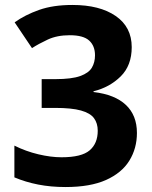

<svg xmlns="http://www.w3.org/2000/svg" viewBox="-20 -744 612 774"><path d="M511 -554Q511 -480 466.5 -436Q422 -392 357 -376V-373Q443 -363 487.5 -321Q532 -279 532 -208Q532 -146 501.5 -96.5Q471 -47 407.5 -18.5Q344 10 244 10Q185 10 134 0Q83 -10 38 -29V-157Q84 -134 134.5 -122Q185 -110 228 -110Q309 -110 341.5 -138Q374 -166 374 -217Q374 -247 359 -267.5Q344 -288 306.5 -298.5Q269 -309 202 -309H148V-425H203Q269 -425 303.5 -437.5Q338 -450 350.5 -471.5Q363 -493 363 -521Q363 -559 339.5 -580.5Q316 -602 261 -602Q210 -602 172.5 -584.5Q135 -567 109 -550L39 -654Q81 -684 137.5 -704Q194 -724 272 -724Q382 -724 446.5 -679.5Q511 -635 511 -554Z"/></svg>

Font: Noto Sans Sundanese
Style: Regular
Weight: 400
Designer: Monotype Design Team (Regular), Sérgio L. Martins (other weights)
Foundry: Monotype Imaging Inc.
Version: Version 2.003